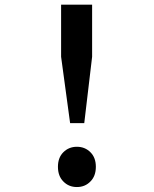

<svg xmlns="http://www.w3.org/2000/svg" viewBox="-20 -751 642 801"><path d="M234.9 -514.2V-731.4H364.3V-514.2L331.5 -237.3H272.5ZM300.8 29.3Q266.6 29.3 244.1 5.9Q221.7 -16.6 221.7 -55.2Q221.7 -93.3 244.1 -115.7Q267.1 -138.7 300.8 -138.7Q334.5 -138.7 357.4 -115.7Q379.9 -93.3 379.9 -55.2Q379.9 -16.6 357.4 5.9Q335 29.3 300.8 29.3Z"/></svg>

Font: Vazir Code Hack
Style: Code-Hack
Weight: 400
Foundry: DejaVu fonts team - Redesigned by Saber Rastikerdar
Version: Version 1.1.2